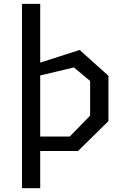

<svg xmlns="http://www.w3.org/2000/svg" viewBox="-20 -785 660 998"><path d="M94.3 -765H189V193.3H94.3ZM136.3 -75.2H342.5L448.5 -184.2V-364L364.2 -434.5L136.3 -380.2V-442.7L394.2 -525.3L543.7 -390.8V-155.5L385.5 0H136.3Z"/></svg>

Font: Monaspace Krypton Var ExLight
Style: Regular
Weight: 200
Designer: Riley Cran and the Lettermatic Team
Version: Version 1.200 (Monaspace Krypton Var)